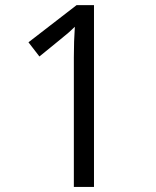

<svg xmlns="http://www.w3.org/2000/svg" viewBox="-20 -734 612 754"><path d="M349.1 0H270V-508.8Q270 -572.3 273.9 -628.9Q263.7 -618.7 251 -607.4Q238.3 -596.2 134.8 -512.2L91.8 -567.9L280.8 -713.9H349.1Z"/></svg>

Font: f07686384
Style: Regular
Weight: 400
Foundry: Ascender Corporation
Version: Version 1.10